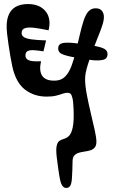

<svg xmlns="http://www.w3.org/2000/svg" viewBox="-20 -732 560 950"><path d="M436 -434.5Q411.5 -437.5 385.5 -441.8Q359.5 -446 336 -450.5Q294 -459 280.2 -468.2Q266.5 -477.5 268 -495.5Q269.5 -514.5 290 -518.8Q310.5 -523 351 -518.5Q375 -516 399.8 -512.5Q424.5 -509 449 -504.5Q482 -498.5 497.2 -489.8Q512.5 -481 512 -463.5Q511.5 -440.5 489.2 -435.8Q467 -431 436 -434.5ZM399 -48Q399 -48 399 -48Q399 -48 399 -48Q399 -48 399 -48Q399 -48 399 -48Q399 -48 399 -48Q399 -48 399 -48Q399 -48 399 -48Q399 -48 399 -48ZM298.5 -470.5Q292 -470.5 286 -476.2Q280 -482 280 -491.5Q280 -500 286.5 -505.8Q293 -511.5 301.5 -511.5Q308.5 -511.5 315.2 -506.2Q322 -501 322 -494Q322 -485 314.8 -477.8Q307.5 -470.5 298.5 -470.5ZM406 -12Q406 -12 406 -12Q406 -12 406 -12Q406 -12 406 -12Q406 -12 406 -12Q406 -12 406 -12Q406 -12 406 -12Q406 -12 406 -12Q406 -12 406 -12ZM457 -31Q457 -11.5 448.5 -1.8Q440 8 426.5 12Q413 16 398 18Q383 20 369.5 24Q356 28 347.5 37.8Q339 47.5 339 67Q339 88 338 108.5Q337 129 336 148Q334.5 175.5 327.8 186.8Q321 198 308 198Q297 198 289.5 188.5Q282 179 277 156Q272.5 134 268.8 107Q265 80 261 48Q256 6 260.8 -12.2Q265.5 -30.5 275.8 -36.2Q286 -42 298.8 -45.8Q311.5 -49.5 322.8 -61.2Q334 -73 340.2 -103.5Q346.5 -134 344 -194Q342.5 -231 338.2 -247.8Q334 -264.5 328 -268.8Q322 -273 315 -273Q302.5 -273 289.5 -268.2Q276.5 -263.5 258 -258.8Q239.5 -254 211 -254Q148 -254 103 -289.2Q58 -324.5 41 -403Q36.5 -424 31.5 -452.5Q26.5 -481 22.2 -510.8Q18 -540.5 15 -566Q9 -617 19.5 -649.2Q30 -681.5 55.2 -696.8Q80.5 -712 118 -712Q167.5 -712 196.2 -686Q225 -660 225 -617Q225 -610.5 224.2 -604.2Q223.5 -598 222.5 -592.2Q221.5 -586.5 220 -582Q183 -590 152.8 -594Q122.5 -598 104.8 -593Q87 -588 87 -568.5Q87 -555.5 99 -548Q111 -540.5 137.8 -537Q164.5 -533.5 208 -532Q205 -520 202 -506.5Q199 -493 195 -478Q170 -482 149.8 -483.5Q129.5 -485 117.8 -479.8Q106 -474.5 106 -457.5Q106 -445 115 -438.2Q124 -431.5 141.2 -429.5Q158.5 -427.5 183 -429Q172.5 -382 188.5 -357.5Q204.5 -333 247 -333Q267 -333 280.2 -338.5Q293.5 -344 304 -355Q321.5 -373 334 -406.5Q346.5 -440 356.2 -480.5Q366 -521 375 -560.8Q384 -600.5 394.5 -631.8Q405 -663 419 -677Q426 -684 434.2 -687.5Q442.5 -691 453 -691Q474 -691 484 -678.8Q494 -666.5 494 -649Q494 -644.5 493.5 -637.8Q493 -631 491 -623.5Q490 -619.5 488.8 -615.2Q487.5 -611 486.2 -606.5Q485 -602 483 -597Q479.5 -586 474.8 -574.5Q470 -563 465.5 -551Q463 -544.5 460.2 -537.8Q457.5 -531 455 -524Q452.5 -517.5 449.5 -510.2Q446.5 -503 444 -496Q428 -454.5 414.5 -412Q401 -369.5 401 -341Q401 -309 409.5 -264.2Q418 -219.5 429 -173.2Q440 -127 448.5 -88.8Q457 -50.5 457 -31Z"/></svg>

Font: Kablammo
Style: Regular
Weight: 400
Designer: Travis Kochel, Lizy Gershenzon, Daria Petrova, Ethan Cohen
Foundry: Vectro Type Foundry
Version: Version 1.002